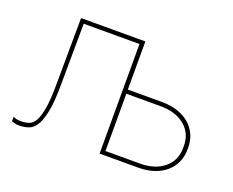

<svg xmlns="http://www.w3.org/2000/svg" viewBox="-91 -670 1001 825"><g transform="rotate(20 410.0 -257.5)"><path d="M59 5Q83 5 103.5 -2.5Q124 -10 138 -34Q152 -58 160.5 -103Q169 -148 169 -224L171 -501H426V0H446V-520H152L150 -224Q150 -152 143.5 -110.5Q137 -69 125.5 -48Q114 -27 97.5 -21Q81 -15 60 -15Q48 -15 39.5 -17Q31 -19 25 -23V-2Q33 1 40.5 3Q48 5 59 5ZM436 0H603Q642 0 673.5 -10.5Q705 -21 727.5 -40Q750 -59 762.5 -86Q775 -113 775 -146V-154Q775 -187 762.5 -214Q750 -241 727.5 -260Q705 -279 673.5 -289.5Q642 -300 603 -300H436V-281H603Q672 -281 713.5 -246.5Q755 -212 755 -155V-145Q755 -88 713.5 -53.5Q672 -19 603 -19H436Z"/></g></svg>

Font: Fixel Variable
Style: Regular
Weight: 100
Width: 3
Designer: AlfaBravo + MacPaw
Foundry: Kyrylo Tkachov, Marchela Mozhyna, Serhii Makarenko, Maria Weinstein, Zakhar Kryvoshyya
Version: Version 1.211